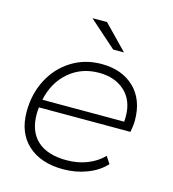

<svg xmlns="http://www.w3.org/2000/svg" viewBox="-102 -751 754 839"><g transform="rotate(15 275.0 -331.5)"><path d="M88 -230Q86 -210 86 -200Q86 -121 131.5 -79.5Q177 -38 264 -38Q315 -38 357.5 -55Q400 -72 429 -102L450 -70Q418 -35 367.5 -15.5Q317 4 260 4Q158 4 99.5 -49.5Q41 -103 41 -198Q41 -279 75 -344Q109 -409 169 -446.5Q229 -484 304 -484Q397 -484 452.5 -430.5Q508 -377 508 -283Q508 -261 502 -230ZM94 -266H464Q465 -274 465 -290Q465 -362 420.5 -403Q376 -444 303 -444Q224 -444 167.5 -395.5Q111 -347 94 -266ZM213 -667H279L385 -558H336Z"/></g></svg>

Font: Montserrat Ace
Style: Light Italic
Weight: 300
Italic angle: -11.3°
Designer: Julieta Ulanovsky
Foundry: Julieta Ulanovsky
Version: Version 1